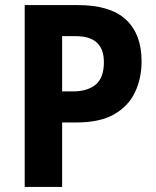

<svg xmlns="http://www.w3.org/2000/svg" viewBox="-20 -734 613 754"><path d="M286 -714Q413 -714 474.5 -657Q536 -600 536 -493Q536 -427 510.5 -372.5Q485 -318 429 -285.5Q373 -253 279 -253H224V0H77V-714ZM278 -592H224V-375H265Q323 -375 355.5 -401.5Q388 -428 388 -490Q388 -592 278 -592Z"/></svg>

Font: Noto Sans Hebrew SemiCondensed
Style: Bold
Weight: 700
Width: 4
Designer: Monotype Design Team
Foundry: Monotype Imaging Inc.
Version: Version 2.004; ttfautohint (v1.8.4.7-5d5b)